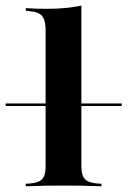

<svg xmlns="http://www.w3.org/2000/svg" viewBox="-65 -651 446 671"><path d="M157.3 -2.4Q121.8 -2.4 93.1 -2Q64.5 -1.6 25 0V-8.9L39.5 -9.7Q70.2 -12.1 82.3 -25Q94.4 -37.9 94.4 -69.4V-208.9H219.4V-69.4Q219.4 -37.9 231.9 -25Q244.4 -12.1 275 -9.7L289.5 -8.9V0Q250.8 -1.6 221.8 -2Q192.7 -2.4 157.3 -2.4ZM94.4 -208.9V-545.2Q94.4 -579.8 82.3 -594.8Q70.2 -609.7 37.1 -612.1L25 -613.7V-622.6Q49.2 -621 64.5 -620.6Q79.8 -620.2 99.2 -620.2Q133.9 -620.2 162.9 -623Q191.9 -625.8 219.4 -631.5V-622.6V-208.9ZM-45.2 -280.6V-289.5H360.5V-280.6Z"/></svg>

Font: Playfair 144pt SemiExpanded ExtraBold
Style: Regular
Weight: 800
Width: 6
Designer: Claus Eggers Sørensen
Foundry: Claus Eggers Sørensen
Version: Version 2.203